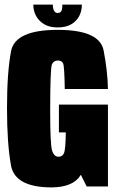

<svg xmlns="http://www.w3.org/2000/svg" viewBox="-20 -812 508 836"><path d="M205.5 4Q300.5 3 332 -51L357.5 0H450V-356.5H236.5V-235.5H267L266.5 -234.5Q265.5 -160.5 258.5 -145Q251.5 -129.5 235 -129.5Q214.5 -129.5 206.5 -157.5Q198.5 -185.5 198.5 -327Q198.5 -517 206.5 -532.8Q214.5 -548.5 231.5 -548.5Q249 -548.5 254.8 -535.8Q260.5 -523 262 -424.5H450Q448.5 -502.5 431.2 -592.2Q414 -682 231.5 -682Q46 -682 28.2 -589.5Q10.5 -497 10.5 -340Q10.5 -188 27.8 -92Q45 4 205.5 4ZM231 -692.5Q266.5 -692.5 289.8 -706Q313 -719.5 324.8 -741.8Q336.5 -764 336.5 -792H251.5Q251.5 -779.5 249.8 -771.2Q248 -763 243.5 -759.2Q239 -755.5 231 -755.5Q224.5 -755.5 220 -759.2Q215.5 -763 212.8 -771Q210 -779 210 -792H125Q125 -764 137.5 -741.8Q150 -719.5 173.2 -706Q196.5 -692.5 231 -692.5Z"/></svg>

Font: Anybody ExtraCondensed Black
Style: Regular
Weight: 900
Width: 2
Version: Version 1.113;gftools[0.9.25]